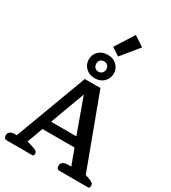

<svg xmlns="http://www.w3.org/2000/svg" viewBox="-271 -1311 1292 1447"><g transform="rotate(30 375.0 -587.5)"><path d="M369 -1012 472 -1175 560 -1117 437 -967ZM257 -839Q257 -882 287 -911Q317 -940 366 -940Q414 -940 444 -910.5Q474 -881 474 -839Q474 -796 444 -766.5Q414 -737 366 -737Q317 -737 287 -766.5Q257 -796 257 -839ZM409 -839Q409 -860 396.5 -871.5Q384 -883 365 -883Q346 -883 334 -871.5Q322 -860 322 -839Q322 -818 334 -806Q346 -794 365 -794Q384 -794 396.5 -806Q409 -818 409 -839ZM1 -30Q1 -51 16 -61.5Q31 -72 56 -72H73L305 -695H441L673 -72L711 -59Q731 -52 740 -43.5Q749 -35 749 -22Q749 0 734 0H484Q460 0 460 -30Q460 -51 475 -61.5Q490 -72 515 -72H547L496 -209H217L167 -72L222 -55Q245 -48 254 -40Q263 -32 263 -19Q263 0 248 0H26Q14 0 7.5 -8Q1 -16 1 -30ZM466 -289 357 -590 246 -289Z"/></g></svg>

Font: Maitree Semibold
Style: Regular
Weight: 600
Designer: CadsonDemak Team
Foundry: CadsonDemak
Version: Version 1.000